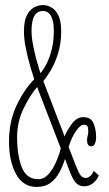

<svg xmlns="http://www.w3.org/2000/svg" viewBox="-20 -729 432 758"><path d="M124.5 9Q71 9 43.2 -42Q15.5 -93 15.5 -170Q15.5 -249 45.2 -312.2Q75 -375.5 115 -416Q109 -434.5 99.2 -468Q89.5 -501.5 82 -538.5Q74.5 -575.5 74.5 -604.5Q74.5 -645.5 85.8 -668Q97 -690.5 114.5 -699.8Q132 -709 150 -709Q166 -709 182.5 -700Q199 -691 210.2 -668.8Q221.5 -646.5 221.5 -606Q221.5 -557 209 -517.5Q196.5 -478 180 -450.5Q163.5 -423 151 -409L235 -190.5Q245.5 -216 264.5 -241.2Q283.5 -266.5 309 -266.5Q339 -266.5 349.2 -242Q359.5 -217.5 359.5 -187.5Q359.5 -172 354.5 -161.8Q349.5 -151.5 341 -151.5Q331.5 -151.5 327.5 -158.2Q323.5 -165 323.5 -174.5Q323.5 -184.5 326 -192.2Q328.5 -200 328.5 -211.5Q328.5 -225.5 325 -231Q321.5 -236.5 311 -236.5Q300 -236.5 287.8 -221.8Q275.5 -207 265.5 -186.5Q255.5 -166 251 -148.5L280 -73.5Q291.5 -44.5 299.2 -35.5Q307 -26.5 318 -26.5Q327 -26.5 336 -33.8Q345 -41 350 -54.5L370 -36.5Q362.5 -17.5 346.8 -5.5Q331 6.5 313.5 6.5Q292.5 6.5 280.2 -6.5Q268 -19.5 256.5 -49L236.5 -101.5Q228.5 -74.5 215 -49.2Q201.5 -24 179.8 -7.5Q158 9 124.5 9ZM104.5 -607.5Q104.5 -582 110.8 -550Q117 -518 125.2 -488.2Q133.5 -458.5 140 -440Q164.5 -470 178.5 -513.2Q192.5 -556.5 192.5 -606Q192.5 -685.5 149 -685.5Q104.5 -685.5 104.5 -607.5ZM47.5 -186.5Q47.5 -116 66 -68.8Q84.5 -21.5 131.5 -21.5Q152.5 -21.5 169.5 -39.2Q186.5 -57 199.2 -84.8Q212 -112.5 220 -143L126.5 -385.5Q98.5 -353 73 -300.5Q47.5 -248 47.5 -186.5Z"/></svg>

Font: Imbue 10pt Thin
Style: Regular
Weight: 100
Designer: Tyler Finck
Foundry: Etcetera Type Company
Version: Version 1.102; ttfautohint (v1.8.3)